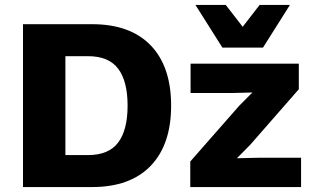

<svg xmlns="http://www.w3.org/2000/svg" viewBox="-20 -758 1272 778"><path d="M352.8 -660Q507.8 -660 590.6 -574.2Q673.4 -488.4 673.4 -330Q673.4 -172.2 590.6 -86.1Q507.8 0 352.8 0H73.2V-660ZM336.2 -129.6Q420.4 -129.6 458.7 -180.3Q497 -231 497 -330Q497 -429 458.7 -479.7Q420.4 -530.4 336.2 -530.4H245V-129.6ZM751 0V-103.6L949.4 -329.6L1002.8 -383.2L923.4 -381.2H752.2V-500H1190.8V-396.4L994.2 -171.6L940 -116.8L1028 -118.8H1200V0ZM1154.8 -738 1045.6 -565H881.2L772 -738H894.8L963.4 -649.4L1032 -738Z"/></svg>

Font: Work Sans
Style: Regular
Weight: 400
Designer: Wei Huang
Foundry: Wei Huang
Version: Version 2.006; ttfautohint (v1.8.1.43-b0c9)